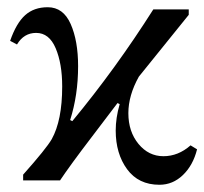

<svg xmlns="http://www.w3.org/2000/svg" viewBox="-20 -499 565 531"><path d="M502 -458 364 -287Q335 -235 335 -186Q335 -135 363 -101Q391 -67 432 -67Q473 -67 507 -97L525 -86Q514 -42 486 -15Q458 12 421 12Q363 12 331.5 -31Q300 -74 300 -138Q300 -173 311 -211L305 -214Q294 -199 234 -120.5Q174 -42 146 0H44V-16Q108 -88 123 -114Q152 -166 152 -260Q152 -323 134 -365.5Q116 -408 80 -408Q46 -408 27 -376L8 -386Q25 -435 49.5 -457Q74 -479 112 -479Q155 -479 175.5 -432.5Q196 -386 196 -316Q196 -236 174 -167L180 -164Q300 -309 404 -473H502Z"/></svg>

Font: myMathFont
Style: Regular
Weight: 400
Designer: Ross Mills, John Hudson & Paul Hanslow, Tiro Typeworks Ltd; with prior portions MicroPress Inc., and Coen Hoffman. Math 
Foundry: Tiro Typeworks Ltd
Version: Version 2.13 b171